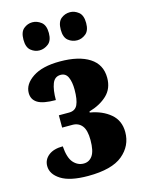

<svg xmlns="http://www.w3.org/2000/svg" viewBox="-116 -827 675 905"><g transform="rotate(-15 221.0 -374.0)"><path d="M200 10Q112 10 68.5 -17.5Q25 -45 25 -85Q25 -116 50 -136Q75 -156 120 -156Q124 -99 145 -75.5Q166 -52 195 -52Q222 -52 238 -75Q254 -98 254 -151Q254 -199 237 -220.5Q220 -242 190 -242H140V-302H190Q220 -302 231.5 -326.5Q243 -351 243 -400Q243 -437 232.5 -460.5Q222 -484 197 -484Q168 -484 156.5 -454.5Q145 -425 145 -375Q83 -375 56.5 -391.5Q30 -408 30 -440Q30 -483 77 -514.5Q124 -546 210 -546Q302 -546 354 -512.5Q406 -479 406 -414Q406 -362 372.5 -330Q339 -298 284 -282V-277Q344 -267 383 -234Q422 -201 422 -145Q422 -78 369 -34Q316 10 200 10ZM316 -621Q291 -621 272 -636.5Q253 -652 253 -689Q253 -727 272 -742.5Q291 -758 316 -758Q338 -758 357.5 -742.5Q377 -727 377 -689Q377 -652 357.5 -636.5Q338 -621 316 -621ZM132 -621Q109 -621 90 -636.5Q71 -652 71 -689Q71 -727 90 -742.5Q109 -758 132 -758Q155 -758 175 -742.5Q195 -727 195 -689Q195 -652 175 -636.5Q155 -621 132 -621Z"/></g></svg>

Font: Noto Serif ExtraCondensed Black
Style: Regular
Weight: 900
Width: 2
Designer: Monotype Design Team
Foundry: Monotype Imaging Inc.
Version: Version 2.015; ttfautohint (v1.8.4.7-5d5b)